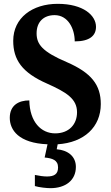

<svg xmlns="http://www.w3.org/2000/svg" viewBox="-20 -744 581 1002"><path d="M243 238C322 238 376 197 376 127C376 73 336 40 276 35L281 9C419 0 506 -81 506 -201C506 -301 457 -364 328 -420C201 -474 171 -513 171 -570C171 -631 209 -665 265 -665C336 -665 370 -593 370 -528C448 -528 481 -558 481 -604C481 -663 416 -724 281 -724C149 -724 49 -651 49 -531C49 -432 95 -365 225 -308C328 -262 382 -228 382 -158C382 -95 340 -48 268 -48C195 -48 135 -107 133 -220C78 -220 31 -195 31 -129C31 -66 77 3 228 9L213 78C253 82 283 91 283 130C283 166 261 177 225 177C209 177 185 174 162 169V227C185 234 224 238 243 238Z"/></svg>

Font: Noto Serif Hebrew SemiCondensed
Style: Bold
Weight: 700
Width: 4
Designer: Monotype Design Team
Foundry: Monotype Imaging Inc.
Version: Version 2.004